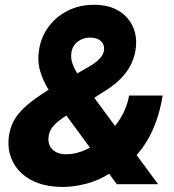

<svg xmlns="http://www.w3.org/2000/svg" viewBox="-20 -757 715 789"><path d="M238.8 11.2Q160.2 11.2 107.4 -17.6Q54.7 -46.4 31.2 -95.5Q7.8 -144.5 17.6 -204.1Q23.9 -241.7 43.2 -271.5Q62.5 -301.3 95.2 -328.4Q127.9 -355.5 173.8 -384.3L343.8 -481.9Q365.2 -494.1 378.9 -505.9Q392.6 -517.6 399.9 -529.5Q407.2 -541.5 407.7 -554.2Q409.2 -575.2 393.6 -588.9Q377.9 -602.5 351.1 -602.5Q330.6 -602.5 313 -594.2Q295.4 -585.9 284.4 -570.1Q273.4 -554.2 272.5 -531.7Q271.5 -514.6 277.8 -495.6Q284.2 -476.6 300 -450.7Q315.9 -424.8 342.8 -388.2L629.9 0H460L224.1 -321.3Q200.7 -354.5 178.5 -390.1Q156.2 -425.8 144.5 -466.8Q132.8 -507.8 141.1 -556.2Q149.9 -607.4 180.7 -648.4Q211.4 -689.5 259.3 -713.4Q307.1 -737.3 366.2 -737.3Q427.7 -737.3 468.8 -711.9Q509.8 -686.5 527.6 -643.8Q545.4 -601.1 536.6 -549.3Q531.2 -517.6 516.6 -489Q502 -460.4 477.5 -435.3Q453.1 -410.2 418.5 -387.7L250.5 -280.8Q214.4 -257.8 197.3 -236.8Q180.2 -215.8 179.2 -189.9Q177.7 -169.9 186.3 -154.8Q194.8 -139.6 211.7 -131.3Q228.5 -123 252 -123Q292.5 -123 334.5 -142.6Q376.5 -162.1 413.3 -196Q450.2 -230 476.3 -273.4Q502.4 -316.9 510.7 -364.3H648.4Q638.7 -302.2 617.4 -246.8Q596.2 -191.4 563 -146.2Q529.8 -101.1 482.9 -69.8L433.1 -45.9Q386.7 -15.6 335.2 -2.2Q283.7 11.2 238.8 11.2Z"/></svg>

Font: Inter 28pt ExtraBold
Style: Italic
Weight: 800
Italic angle: -9.3988°
Designer: Rasmus Andersson
Foundry: rsms
Version: Version 4.001;git-66647c0bb